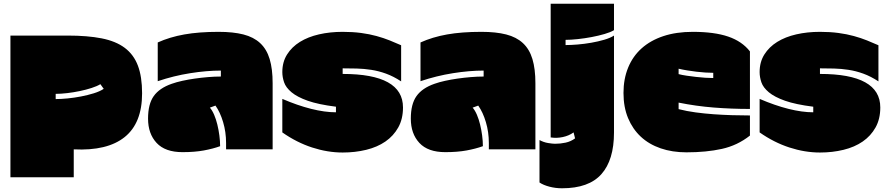

<svg xmlns="http://www.w3.org/2000/svg" viewBox="-20 -757 4774 1031"><path d="M343 -566Q450 -566 526 -551Q602 -536 650 -500Q698 -464 720.5 -404.5Q743 -345 743 -256Q743 -96 649.5 -21Q556 54 376 45V195H36V-566ZM519 -305Q501 -294 471.5 -284.5Q442 -275 408.5 -268Q375 -261 341 -257Q307 -253 279 -253V-225Q307 -225 343 -228.5Q379 -232 415 -239Q451 -246 483.5 -256Q516 -266 537 -280Z M775 -120Q775 -198 805.5 -241Q836 -284 902 -307Q927 -316 959 -323Q991 -330 1026 -335Q1061 -340 1097 -343Q1133 -346 1166 -346V-378Q1090 -378 1001.5 -364Q913 -350 827 -321V-529Q891 -558 969.5 -572Q1048 -586 1154 -586Q1232 -586 1287 -572Q1342 -558 1377 -525.5Q1412 -493 1428 -440Q1444 -387 1444 -310V45H1194V11Q1194 -48 1178 -101.5Q1162 -155 1137 -190L1107 -179Q1120 -164 1130 -140.5Q1140 -117 1147 -88.5Q1154 -60 1158 -29.5Q1162 1 1162 28Q1123 42 1074 51Q1025 60 960 60Q867 60 821 10.5Q775 -39 775 -120Z M1784 -184Q1689 -196 1632.5 -216Q1576 -236 1545.5 -261.5Q1515 -287 1505.5 -315Q1496 -343 1496 -370Q1496 -424 1521.5 -464.5Q1547 -505 1590.5 -532Q1634 -559 1693 -572.5Q1752 -586 1820 -586Q1874 -586 1919 -580Q1964 -574 2002 -563.5Q2040 -553 2072.5 -540Q2105 -527 2134 -514V-320Q2093 -347 2053 -361.5Q2013 -376 1973.5 -382Q1934 -388 1895.5 -389Q1857 -390 1820 -390V-360Q2144 -360 2144 -180Q2144 -118 2118.5 -72.5Q2093 -27 2049.5 3Q2006 33 1946.5 47.5Q1887 62 1820 62Q1739 62 1656 35Q1573 8 1496 -46V-226Q1577 -191 1650.5 -172.5Q1724 -154 1784 -154Z M2186 -120Q2186 -198 2216.5 -241Q2247 -284 2313 -307Q2338 -316 2370 -323Q2402 -330 2437 -335Q2472 -340 2508 -343Q2544 -346 2577 -346V-378Q2501 -378 2412.5 -364Q2324 -350 2238 -321V-529Q2302 -558 2380.5 -572Q2459 -586 2565 -586Q2643 -586 2698 -572Q2753 -558 2788 -525.5Q2823 -493 2839 -440Q2855 -387 2855 -310V45H2605V11Q2605 -48 2589 -101.5Q2573 -155 2548 -190L2518 -179Q2531 -164 2541 -140.5Q2551 -117 2558 -88.5Q2565 -60 2569 -29.5Q2573 1 2573 28Q2534 42 2485 51Q2436 60 2371 60Q2278 60 2232 10.5Q2186 -39 2186 -120Z M3277 -45Q3277 102 3209.5 178Q3142 254 2998 254Q2963 254 2930.5 245.5Q2898 237 2877 223V-5Q2899 7 2923 11Q2947 15 2961 15Q2989 15 3017 9Q3045 3 3068 -14L3060 -46Q3035 -28 3002 -21Q2969 -14 2937 -19V-737H3277V-595Q3259 -584 3226.5 -574.5Q3194 -565 3157 -558Q3120 -551 3082.5 -547Q3045 -543 3017 -543V-515Q3045 -515 3081.5 -518Q3118 -521 3155 -527.5Q3192 -534 3224.5 -543.5Q3257 -553 3277 -566Z M3328 -258Q3328 -333 3353 -394Q3378 -455 3425.5 -497.5Q3473 -540 3542 -563Q3611 -586 3700 -586Q3816 -586 3890.5 -560.5Q3965 -535 4007 -481V-172Q3908 -172 3813 -179.5Q3718 -187 3624 -206V-171Q3667 -160 3715 -153.5Q3763 -147 3812.5 -143.5Q3862 -140 3911.5 -138.5Q3961 -137 4007 -137V-29Q3940 24 3856.5 42.5Q3773 61 3666 61Q3590 61 3527.5 39.5Q3465 18 3421 -23Q3377 -64 3352.5 -123Q3328 -182 3328 -258ZM3624 -388V-359Q3643 -354 3667.5 -350.5Q3692 -347 3717.5 -344Q3743 -341 3767 -339.5Q3791 -338 3810 -338V-366Q3791 -366 3767.5 -367.5Q3744 -369 3719.5 -372Q3695 -375 3670 -379Q3645 -383 3624 -388Z M4347 -184Q4252 -196 4195.5 -216Q4139 -236 4108.5 -261.5Q4078 -287 4068.5 -315Q4059 -343 4059 -370Q4059 -424 4084.5 -464.5Q4110 -505 4153.5 -532Q4197 -559 4256 -572.5Q4315 -586 4383 -586Q4437 -586 4482 -580Q4527 -574 4565 -563.5Q4603 -553 4635.5 -540Q4668 -527 4697 -514V-320Q4656 -347 4616 -361.5Q4576 -376 4536.5 -382Q4497 -388 4458.5 -389Q4420 -390 4383 -390V-360Q4707 -360 4707 -180Q4707 -118 4681.5 -72.5Q4656 -27 4612.5 3Q4569 33 4509.5 47.5Q4450 62 4383 62Q4302 62 4219 35Q4136 8 4059 -46V-226Q4140 -191 4213.5 -172.5Q4287 -154 4347 -154Z"/></svg>

Font: ChangwonDangamAsac Bold
Style: Regular
Weight: 700
Designer: Choi Chi-young, Lee Youngbeen, Kim Jungjin, Yoon Jihee, Han Dohee
Foundry: YoonDesign Inc.
Version: Version 1.010;Build 20210623